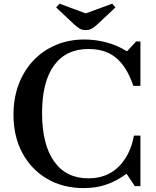

<svg xmlns="http://www.w3.org/2000/svg" viewBox="-20 -980 822 1011"><path d="M421.5 10.5Q311.5 10.5 228 -38.5Q144.5 -87.5 97.8 -174.5Q51 -261.5 51 -376Q51 -463 78.2 -535.5Q105.5 -608 155.5 -661Q205.5 -714 274 -743Q342.5 -772 424.5 -772Q484.5 -772 542.2 -756.2Q600 -740.5 646 -711H650L696.5 -761.5H719.5V-528H682Q664.5 -580.5 640.5 -618Q605.5 -673 558 -697.5Q510.5 -722 446 -722Q327.5 -722 264.5 -635.5Q201.5 -549 201.5 -384.5Q201.5 -219.5 264.8 -130.2Q328 -41 445 -41Q567.5 -41 634 -137.5Q671.5 -190 685 -266H719.5V0H690L646.5 -65Q592 -25.5 538 -7.5Q484 10.5 421.5 10.5ZM431.5 -821.5Q412.5 -821.5 399.8 -829.2Q387 -837 371 -851L275.5 -941L293.5 -960.5L431.5 -909.5L570.5 -960.5L588 -941L492 -851Q475 -835.5 461.8 -828.5Q448.5 -821.5 431.5 -821.5Z"/></svg>

Font: Libre Caslon Text Medium
Style: Regular
Weight: 500
Designer: Pablo Impallari, Rodrigo Fuenzalida, Katja Schimmel
Foundry: Pablo Impallari, Rodrigo Fuenzalida
Version: Version 2.000